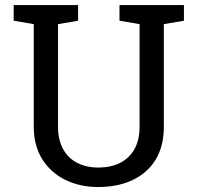

<svg xmlns="http://www.w3.org/2000/svg" viewBox="-20 -731 783 761"><path d="M368.7 10.3Q296.4 10.3 237.8 -18.6Q180.2 -47.4 147 -100.8Q113.8 -154.3 113.8 -229V-635.3L34.2 -648.9V-710.9H289.6V-648.9L210 -635.3V-229Q210 -175.8 230.5 -139.6Q250.5 -103.5 286.6 -85.2Q322.8 -66.9 370.1 -66.9Q418.5 -66.9 455.1 -85Q491.7 -103 512.5 -139.2Q533.2 -175.3 533.2 -229V-635.3L453.6 -648.9V-710.9H709V-648.9L629.4 -635.3V-229Q629.4 -152.3 597.2 -98.6Q564.5 -45.4 505.9 -17.6Q447.3 10.3 368.7 10.3Z"/></svg>

Font: Battambang
Style: Regular
Weight: 400
Designer: Danh Hong
Version: Version 8.002; ttfautohint (v1.8.3)